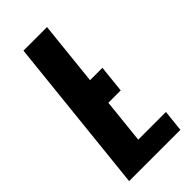

<svg xmlns="http://www.w3.org/2000/svg" viewBox="-252 -871 931 931"><g transform="rotate(-45 213.5 -405.0)"><path d="M175.8 -339.8 190.4 -480H332.5L317.9 -339.8ZM35.6 0 120.6 -809.6H282.2L209 -110.8H398.9L387.2 0Z"/></g></svg>

Font: Oswald
Style: Demi-Bold
Weight: 600
Designer: Vernon Adams
Foundry: Vernon Adams
Version: 3.0; ttfautohint (v0.94.23-7a4d-dirty) -l 8 -r 50 -G 200 -x 